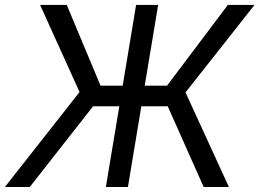

<svg xmlns="http://www.w3.org/2000/svg" viewBox="-38 -747 1037 767"><path d="M593.8 -727.3H505.7L452.1 -404.8H363.6L228.7 -727.3H122.2L279.8 -379.3L-18.5 0H81L333.8 -322.4H438.6L384.9 0H473L526.6 -322.4H632.1L775.6 0H876.4L703.1 -377.8L978.7 -727.3H872.2L629.3 -404.8H540.1Z"/></svg>

Font: Magic Ui Pro
Style: Italic
Weight: 400
Italic angle: -9.39999°
Designer: Stefan Endress, Andreas Faust
Version: Version 1.000;FEAKit 1.0